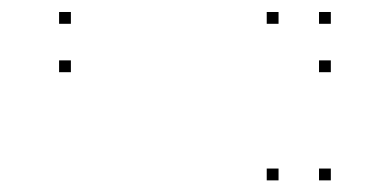

<svg xmlns="http://www.w3.org/2000/svg" viewBox="-20 -447 660 325"><path d="M540 -324.8V-344.8H520V-324.8ZM540 -406.7V-426.7H520V-406.7ZM100 -406.7V-426.7H80V-406.7ZM100 -324.8V-344.8H80V-324.8ZM451.5 -141.7V-161.7H431.5V-141.7ZM540 -141.7V-161.7H520V-141.7ZM540 -406.7V-426.7H520V-406.7ZM451.5 -406.7V-426.7H431.5V-406.7Z"/></svg>

Font: Monaspace Xenon Dots Var
Style: Regular
Weight: 400
Designer: Riley Cran and the Lettermatic Team
Version: Version 1.100 (Monaspace Xenon Dots)